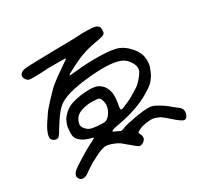

<svg xmlns="http://www.w3.org/2000/svg" viewBox="-173 -944 1346 1291"><g transform="rotate(-30 500.0 -299.0)"><path d="M571.3 -721.7Q592.8 -724.6 638.7 -723.6Q684.6 -722.7 698.2 -719.7Q725.6 -713.9 732.4 -696.3Q735.4 -686.5 734.9 -669.9Q734.4 -653.3 727.5 -647.5Q717.8 -636.7 655.3 -627Q576.2 -612.3 543.9 -597.7Q532.2 -597.7 454.1 -558.6Q420.9 -542 405.8 -533.2Q390.6 -524.4 391.6 -521.5Q392.6 -517.6 449.2 -524.4Q527.3 -534.2 635.7 -532.2Q697.3 -531.2 732.4 -523.4Q762.7 -519.5 789.6 -504.9Q816.4 -490.2 835 -470.7Q871.1 -436.5 885.7 -397.5Q893.6 -376 893.6 -345.7Q893.6 -321.3 890.1 -308.6Q886.7 -295.9 873 -263.7Q867.2 -249 862.3 -242.7Q857.4 -236.3 843.8 -216.8Q832 -200.2 797.9 -176.8Q775.4 -164.1 759.8 -153.8Q744.1 -143.6 709 -127.9Q616.2 -86.9 511.7 -70.3Q460.9 -61.5 455.1 -53.7Q454.1 -50.8 453.1 -49.8Q452.1 -48.8 455.1 -47.4Q458 -45.9 462.4 -43.9Q466.8 -42 497.1 -28.3Q502 -18.6 533.2 -32.2Q562.5 -43.9 635.7 -56.6Q709 -69.3 748 -67.4Q772.5 -66.4 792 -54.7Q834 -33.2 865.2 -7.8Q878.9 3.9 902.3 22.5Q923.8 37.1 929.2 43.5Q934.6 49.8 939.5 58.6Q947.3 81.1 937.5 103Q927.7 125 911.1 125Q895.5 125 845.7 82Q810.5 49.8 791 36.1Q783.2 28.3 756.8 18.1Q730.5 7.8 700.2 10.7Q651.4 15.6 627 26.9Q602.5 38.1 600.6 43.9Q599.6 47.9 606.4 61.5Q626 101.6 584 122.1Q567.4 128.9 557.6 124.5Q547.9 120.1 509.8 86.9Q478.5 59.6 463.4 48.3Q448.2 37.1 426.8 28.3Q379.9 8.8 355.5 11.7Q331.1 16.6 306.2 27.3Q281.2 38.1 232.4 65.4Q210.9 80.1 181.6 97.7Q153.3 122.1 131.8 124Q107.4 127 95.7 106.4Q86.9 91.8 93.8 76.2Q101.6 57.6 136.7 34.2Q159.2 18.6 169.9 12.7Q187.5 2.9 210 -11.7Q232.4 -26.4 269.5 -45.9Q301.8 -61.5 317.4 -71.3Q326.2 -76.2 319.3 -79.1Q314.5 -81.1 294.9 -85.9Q252 -97.7 227.5 -121.1Q206.1 -140.6 204.1 -162.1Q201.2 -181.6 205.1 -212.9Q205.1 -236.3 223.6 -274.4Q234.4 -293.9 254.9 -313Q275.4 -332 294.9 -341.8Q326.2 -356.4 373 -364.7Q419.9 -373 467.8 -372.1Q501 -371.1 515.6 -364.3Q533.2 -357.4 547.4 -344.2Q561.5 -331.1 569.3 -314.5Q575.2 -303.7 579.1 -288.1Q584 -271.5 584 -251.5Q584 -231.4 579.1 -199.2Q575.2 -180.7 574.2 -170.9Q573.2 -161.1 573.7 -154.8Q574.2 -148.4 577.6 -148.9Q581.1 -149.4 586.9 -149.4Q594.7 -151.4 629.9 -166.5Q665 -181.6 674.8 -188.5Q715.8 -212.9 735.4 -225.6Q751 -234.4 773.4 -259.8Q795.9 -285.2 807.6 -304.7Q814.5 -316.4 815.4 -335Q815.4 -362.3 789.1 -396.5Q767.6 -423.8 736.3 -434.6Q658.2 -462.9 475.6 -442.4Q312.5 -424.8 251 -376Q219.7 -350.6 184.6 -297.4Q149.4 -244.1 135.7 -219.7Q120.1 -197.3 112.8 -194.3Q105.5 -191.4 90.8 -195.3Q85.9 -195.3 78.1 -201.7Q70.3 -208 66.4 -214.8Q59.6 -227.5 70.3 -258.8Q82 -293 112.3 -335.9Q131.8 -364.3 137.7 -374Q149.4 -392.6 200.2 -447.3Q251 -502 275.4 -521.5Q310.5 -550.8 372.1 -591.8Q407.2 -615.2 414.1 -621.1Q418.9 -624 421.4 -626Q423.8 -627.9 424.8 -629.4Q425.8 -630.9 425.3 -631.8Q424.8 -632.8 422.9 -633.8Q418 -635.7 292 -634.8Q168 -627 139.6 -632.8Q120.1 -641.6 111.3 -667Q109.4 -676.8 114.3 -685.5Q124 -707 159.2 -710.9Q194.3 -714.8 373 -717.8Q548.8 -719.7 571.3 -721.7ZM484.4 -287.1Q476.6 -291 442.4 -292Q408.2 -293 387.7 -289.1Q346.7 -281.2 325.2 -268.1Q303.7 -254.9 292 -230.5Q282.2 -208 284.2 -193.4Q286.1 -178.7 300.8 -163.1Q313.5 -149.4 324.2 -144.5Q348.6 -133.8 409.2 -130.9Q439.5 -128.9 451.2 -134.8Q468.8 -142.6 484.4 -166Q500 -189.5 504.9 -213.9Q508.8 -235.4 502.4 -257.8Q496.1 -280.3 484.4 -287.1Z"/></g></svg>

Font: JasonHandwriting4
Style: Regular
Weight: 400
Version: Version 1.01.21